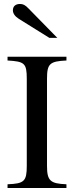

<svg xmlns="http://www.w3.org/2000/svg" viewBox="-20 -948 373 968"><path d="M269 -757 124 -905C107 -923 96 -928 81 -928C59 -928 45 -917 45 -896C45 -880 56 -865 75 -853L229 -757ZM315 0V-19C233 -22 217 -37 217 -112V-551C217 -627 231 -639 315 -643V-662H18V-643C103 -638 115 -630 115 -551V-112C115 -34 102 -22 18 -19V0Z"/></svg>

Font: STIX Math
Style: Regular
Weight: 400
Designer: MicroPress Inc., with final additions and corrections provided by Coen Hoffman, Elsevier (retired)
Version: Version 1.1.0